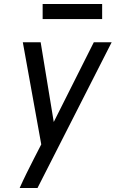

<svg xmlns="http://www.w3.org/2000/svg" viewBox="-20 -743 616 968"><path d="M79 205H169L543 -530H453L251 -128L185 -530H95L188 -15L152 55Q133 92 114.5 129.5Q96 167 79 205ZM195 -647H495V-723H195Z"/></svg>

Font: Iosevka Sparkle Oblique
Style: Regular
Weight: 400
Italic angle: -9°
Designer: Belleve Invis
Foundry: Belleve Invis
Version: Version 4.5.0; ttfautohint (v1.8.3)